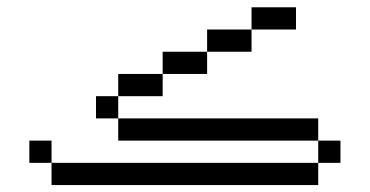

<svg xmlns="http://www.w3.org/2000/svg" viewBox="-20 -708 1040 540"><path d="M937.5 -250V-312.5H875V-250H125V-187.5H875V-250ZM812.5 -625V-687.5H687.5V-625H562.5V-562.5H437.5V-500H312.5V-437.5H250V-375H312.5V-312.5H875V-375H312.5V-437.5H437.5V-500H562.5V-562.5H687.5V-625ZM125 -250V-312.5H62.5V-250Z"/></svg>

Font: UnifontExMono
Style: Regular
Weight: 500
Version: Version 15.0.06